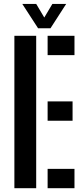

<svg xmlns="http://www.w3.org/2000/svg" viewBox="-20 -988 439 1008"><path d="M55.5 0V-800H170V0ZM230 0V-101.5H371V0ZM230 -354V-455.5H361V-354ZM230 -698.5V-800H371V-698.5ZM180 -839.5 97 -967.5H170L212.5 -896L255 -967.5H327.5L245 -839.5Z"/></svg>

Font: Big Shoulders Stencil Text Thin
Style: Bold
Weight: 700
Version: Version 2.001